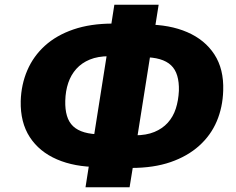

<svg xmlns="http://www.w3.org/2000/svg" viewBox="-20 -758 990 806"><path d="M339 28 357 -87 405 -57H392Q293 -57 219 -89Q145 -121 105 -182.5Q65 -244 67 -334Q69 -403 94.5 -462.5Q120 -522 168.5 -566Q217 -610 288.5 -634.5Q360 -659 454 -659H483L443 -629L460 -738H646L628 -625L579 -655H593Q692 -655 766 -623Q840 -591 880 -529.5Q920 -468 917 -378Q915 -308 890 -249Q865 -190 816 -146Q767 -102 696 -77.5Q625 -53 531 -53H502L542 -83L524 28ZM371 -165 432 -551 462 -522H438Q391 -522 357 -508Q323 -494 300.5 -469Q278 -444 266.5 -410Q255 -376 254 -335Q253 -299 261 -272Q269 -245 287 -228Q305 -211 334.5 -202.5Q364 -194 405 -194H420ZM553 -161 522 -190H547Q594 -190 628 -204Q662 -218 684.5 -243Q707 -268 718 -302Q729 -336 731 -377Q732 -413 724 -440Q716 -467 698 -484Q680 -501 651 -509.5Q622 -518 580 -518H565L614 -546Z"/></svg>

Font: Nunito Sans 11pt Black
Style: Italic
Weight: 900
Italic angle: -9°
Version: Version 3.101;gftools[0.9.27]